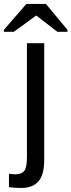

<svg xmlns="http://www.w3.org/2000/svg" viewBox="-70 -748 363 976"><path d="M37.6 207.5Q0 207.5 -24.4 203.1V135.3L5.9 138.2Q39.6 138.2 53.2 120.6Q66.9 103 66.9 52.2V-528.3H154.8V65.4Q154.8 140.1 125.5 173.8Q96.2 207.5 37.6 207.5ZM272.9 -596.2V-586.4H221.7L114.7 -668.9H113.8L0.5 -586.4H-50.3V-596.2L64 -728H163.6Z"/></svg>

Font: Liberation Sans
Style: Regular
Weight: 400
Designer: Steve Matteson
Foundry: Ascender Corporation
Version: Version 2.00.1